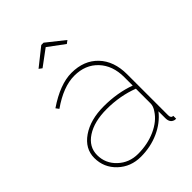

<svg xmlns="http://www.w3.org/2000/svg" viewBox="-213 -835 950 950"><g transform="rotate(-45 262.0 -360.0)"><path d="M207 10Q136 10 87.5 -36Q39 -82 39 -149Q39 -214 99 -255.5Q159 -297 253 -297Q348 -297 427 -268V-327Q427 -408 380.5 -457.5Q334 -507 257 -507Q180 -507 89 -443L77 -459Q177 -527 257 -527Q344 -527 395.5 -473Q447 -419 447 -327V-40Q447 -20 463 -20V0Q452 0 449 -2Q427 -10 427 -40V-88Q391 -42 333 -16Q275 10 207 10ZM207 -10Q274 -10 329.5 -35Q385 -60 412 -102Q427 -123 427 -143V-246Q347 -277 253 -277Q166 -277 112.5 -242Q59 -207 59 -149Q59 -91 102 -50.5Q145 -10 207 -10ZM172 -644 156 -656 249 -730H265L358 -656L342 -644L257 -707Z"/></g></svg>

Font: Raleway
Style: Thin
Weight: 100
Designer: Matt McInerney, Pablo Impallari, Rodrigo Fuenzalida
Foundry: Matt McInerney, Pablo Impallari, Rodrigo Fuenzalida
Version: Version 3.000